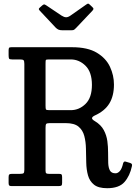

<svg xmlns="http://www.w3.org/2000/svg" viewBox="-20 -1005 733 1037"><path d="M692.5 -107.5Q681.5 -55 652.2 -21.8Q623 11.5 559 11.5Q511.5 11.5 487.8 -7.5Q464 -26.5 455.2 -58Q446.5 -89.5 445.8 -127Q445 -164.5 444.2 -202Q443.5 -239.5 435.2 -270.8Q427 -302 404.2 -321Q381.5 -340 335 -340H248.5Q232.5 -340 229.2 -335.2Q226 -330.5 226 -314.5V-83.5Q226 -72 229.8 -69Q233.5 -66 245.5 -66H298.5Q309.5 -66 312.5 -62.5Q315.5 -59 315.5 -47.5V-17.5Q315.5 -6.5 312 -3.2Q308.5 0 297 0H42.5Q33 0 29.8 -3.2Q26.5 -6.5 26.5 -16.5V-48Q26.5 -59.5 30.2 -62.8Q34 -66 45 -66H87Q102.5 -66 107 -69.5Q111.5 -73 111.5 -88.5V-659.5Q111.5 -676 107 -680Q102.5 -684 86.5 -684H45Q31.5 -684 29 -688.5Q26.5 -693 26.5 -707V-732.5Q26.5 -743 29 -746.5Q31.5 -750 41.5 -750H369Q453.5 -750 503 -720.2Q552.5 -690.5 574 -644.2Q595.5 -598 595.5 -548.5Q595.5 -487 570.5 -446Q545.5 -405 490.5 -380.5Q477 -373.5 477 -366.5Q477 -359.5 493.5 -350Q525.5 -330.5 540.5 -302.5Q555.5 -274.5 559.8 -243Q564 -211.5 563.8 -180.8Q563.5 -150 564.5 -124.5Q565.5 -99 573.8 -84Q582 -69 604 -69Q616.5 -69 627.5 -81.5Q638.5 -94 645 -123Q649 -135.5 659 -132L682.5 -125Q688.5 -123 691.5 -119.5Q694.5 -116 692.5 -107.5ZM247 -410H362Q407.5 -410 442 -443.8Q476.5 -477.5 476.5 -546.5Q476.5 -615.5 442 -649.8Q407.5 -684 362 -684H246.5Q229 -684 227.5 -680.8Q226 -677.5 226 -660V-434Q226 -418 228.2 -414Q230.5 -410 247 -410ZM280.5 -856 196.5 -945.5Q190.5 -951.5 189.8 -955.2Q189 -959 195.5 -964.5L208.5 -976Q216 -982 219.5 -981.2Q223 -980.5 231.5 -975L312 -921Q326 -912 336.8 -911.8Q347.5 -911.5 361 -921L446.5 -981Q454 -986.5 457.8 -985Q461.5 -983.5 468 -977L477 -968.5Q484 -962 484.8 -958.2Q485.5 -954.5 479.5 -947.5L390 -853Q384.5 -847.5 380.5 -844.5Q376.5 -841.5 365 -841.5H317.5Q303 -841.5 295.2 -845.2Q287.5 -849 280.5 -856Z"/></svg>

Font: Besley* Narrow Medium
Style: Regular
Weight: 500
Width: 4
Designer: Owen Earl
Foundry: indestructible type*
Version: Version 3.000; ttfautohint (v1.8.3)